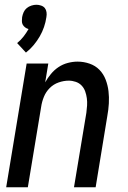

<svg xmlns="http://www.w3.org/2000/svg" viewBox="-20 -787 540 807"><path d="M6 0 92 -520H183L170 -441Q180 -459 194 -476Q208 -493 226 -505Q244 -517 265 -522.5Q286 -528 306 -528Q332 -528 356.5 -519.5Q381 -511 398 -493.5Q415 -476 424 -452.5Q433 -429 436 -404Q439 -379 437.5 -352.5Q436 -326 431 -299L382 0H291L343 -313Q345 -328 346 -343.5Q347 -359 345 -374Q343 -389 338 -403Q333 -417 323 -427.5Q313 -438 298.5 -443Q284 -448 269 -448Q248 -448 226.5 -440.5Q205 -433 189 -417Q173 -401 164.5 -380Q156 -359 153 -338L97 0ZM89 -566 52 -606Q67 -618 79 -633.5Q91 -649 100 -665Q92 -667 85.5 -672Q79 -677 75.5 -683.5Q72 -690 72 -698.5Q72 -707 73 -715Q75 -726 79.5 -736Q84 -746 92.5 -753Q101 -760 112 -763.5Q123 -767 133 -767Q143 -767 153 -763.5Q163 -760 168.5 -753Q174 -746 175.5 -736Q177 -726 175 -715Q172 -694 165 -673.5Q158 -653 147 -634Q136 -615 121.5 -597.5Q107 -580 89 -566Z"/></svg>

Font: Iosevka Medium
Style: Italic
Weight: 500
Italic angle: -9°
Monospace: yes
Designer: Belleve Invis
Foundry: Belleve Invis
Version: Version 32.5.0; ttfautohint (v1.8.4)